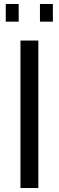

<svg xmlns="http://www.w3.org/2000/svg" viewBox="-20 -946 296 966"><path d="M83 0H173V-742H83ZM246 -837V-926H181V-837ZM74 -837V-926H9V-837Z"/></svg>

Font: Cheyenne Sans
Style: Regular
Weight: 400
Designer: The Public Sans project authors (U.S. Web Design System), Libre Franklin designed by Pablo Impallari and Rodrigo Fuenzal
Foundry: The Cheyenne Sans Project Authors
Version: Version 2.007